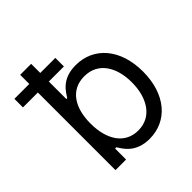

<svg xmlns="http://www.w3.org/2000/svg" viewBox="-221 -875 1036 1036"><g transform="rotate(-45 297.0 -357.5)"><path d="M88.1 0H169V-83.8H179C197.4 -54 233 11.4 338.1 11.4C474.4 11.4 569.6 -98 569.6 -271.3C569.6 -443.2 474.4 -552.6 336.6 -552.6C230.1 -552.6 197.4 -487.2 179 -458.8H171.9V-592.3H286.9V-657.7H171.9V-727.3H88.1V-657.7H-25.6V-592.3H88.1ZM170.5 -272.7C170.5 -394.9 224.4 -477.3 326.7 -477.3C433.2 -477.3 485.8 -387.8 485.8 -272.7C485.8 -156.2 431.8 -63.9 326.7 -63.9C225.9 -63.9 170.5 -149.1 170.5 -272.7Z"/></g></svg>

Font: Karasuma Gothic
Style: Regular
Weight: 400
Designer: Rasmus Andersson, Ryoko Nishizuka
Foundry: Genbu
Version: Version 1.00